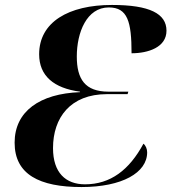

<svg xmlns="http://www.w3.org/2000/svg" viewBox="-20 -744 699 775"><path d="M309 11C473 11 574 -47 574 -129C574 -143 568 -157 559 -164C502 -58 426 0 323 0C245 0 194 -47 194 -146C194 -269 264 -364 412 -364H495L498 -374H418C323 -374 290 -425 290 -516C290 -613 330 -714 419 -714C495 -714 511 -657 511 -529C578 -529 652 -553 652 -620C652 -689 584 -724 432 -724C257 -724 138 -655 138 -525C138 -438 197 -388 303 -374V-372C141 -366 39 -295 39 -168C39 -40 139 11 309 11Z"/></svg>

Font: Noto Serif Display
Style: Bold Italic
Weight: 700
Italic angle: -12°
Designer: Monotype Design Team
Foundry: Monotype Imaging Inc.
Version: Version 2.009